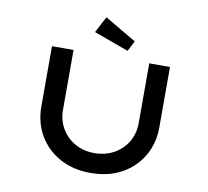

<svg xmlns="http://www.w3.org/2000/svg" viewBox="-96 -1036 1246 1149"><g transform="rotate(10 526.5 -461.0)"><path d="M526 6Q419 6 338.5 -38.5Q258 -83 213 -160Q168 -237 168 -335V-701H299V-339Q299 -274 329 -223.5Q359 -173 411 -144Q463 -115 526 -115Q594 -115 646.5 -144Q699 -173 729 -223.5Q759 -274 759 -339V-701H885V-335Q885 -237 840 -160Q795 -83 715 -38.5Q635 6 526 6ZM618 -752 407 -829 459 -928 651 -815Z"/></g></svg>

Font: Lexend Zetta Medium
Style: Regular
Weight: 500
Designer: Bonnie Shaver-Troup, Thomas Jockin
Foundry: Lexend
Version: Version 1.007